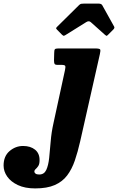

<svg xmlns="http://www.w3.org/2000/svg" viewBox="-255 -790 658 1070"><path d="M301.5 -488 192 -3Q178.5 56.5 162 104.8Q145.5 153 119.2 187.8Q93 222.5 50.2 241.2Q7.5 260 -59 260Q-116 260 -155.2 241.5Q-194.5 223 -214.8 194Q-235 165 -235 132.5Q-235 80.5 -201.8 52Q-168.5 23.5 -126.5 23.5Q-85 23.5 -59.5 44.2Q-34 65 -34.5 103Q-34.5 124.5 -41.8 135.2Q-49 146 -56.2 152.2Q-63.5 158.5 -63.5 166.5Q-63.5 172.5 -57 177.5Q-50.5 182.5 -36.5 182.5Q-9 182.5 2.8 157.2Q14.5 132 19 90.2Q23.5 48.5 27.5 -2Q31.5 -52.5 43 -103.5L107 -398.5Q111 -416.5 108.5 -422.5Q106 -428.5 87 -428.5H65.5Q52 -428.5 49 -434.2Q46 -440 46 -454L47 -493.5Q47 -510.5 50.8 -515.2Q54.5 -520 70 -520H274.5Q301 -520 303.5 -513.8Q306 -507.5 301.5 -488ZM90.5 -596.5 62 -625.5Q57 -631 57.8 -633.5Q58.5 -636 64.5 -642L185.5 -761.5Q191.5 -767.5 197.2 -768.8Q203 -770 214 -770H293Q309.5 -770 314.5 -761.5L381 -642Q385.5 -635 377 -626L347 -596Q340.5 -589.5 338.2 -590.2Q336 -591 330.5 -595.5L251 -666.5Q240.5 -676 226 -667L108 -593.5Q101 -589.5 97.8 -591Q94.5 -592.5 90.5 -596.5Z"/></svg>

Font: Besley* Narrow Heavy
Style: Italic
Weight: 800
Width: 4
Italic angle: -13°
Designer: Owen Earl
Foundry: indestructible type*
Version: Version 3.000; ttfautohint (v1.8.3)